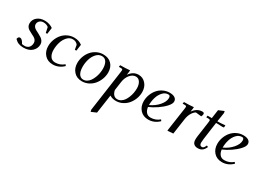

<svg xmlns="http://www.w3.org/2000/svg" viewBox="-22 -1444 3523 2583"><g transform="rotate(30 1739.5 -152.5)"><path d="M22 -47.9Q28.8 -86.9 56.2 -86.9Q89.8 -86.9 121.1 -24.9Q138.2 -21 163.1 -21Q204.1 -21 228 -47.4Q252 -73.7 252 -116.2Q252 -140.6 238.3 -159.4Q224.6 -178.2 204.3 -188.7Q184.1 -199.2 160.4 -211.4Q136.7 -223.6 116.5 -235.4Q96.2 -247.1 82.5 -267.8Q68.8 -288.6 68.8 -315.9Q68.8 -376 114.7 -414.1Q160.6 -452.1 231.9 -452.1Q267.1 -452.1 301.8 -441.2Q336.4 -430.2 359.9 -412.1L346.2 -314H323.2L306.2 -396Q274.9 -422.9 227.1 -422.9Q191.9 -422.9 168.9 -401.1Q146 -379.4 146 -347.2Q146 -326.2 160.4 -308.8Q174.8 -291.5 196 -280.8Q217.3 -270 242.4 -256.6Q267.6 -243.2 288.8 -229.7Q310.1 -216.3 324.5 -193.8Q338.9 -171.4 338.9 -143.1Q338.9 -81.1 291.5 -36.6Q244.1 7.8 159.2 7.8Q116.2 7.8 83.3 -5.1Q50.3 -18.1 22 -47.9Z M439.5 -178.2Q439.5 -231 458 -280.8Q476.6 -330.6 508.8 -368.4Q541 -406.2 587.9 -429.2Q634.8 -452.1 687.5 -452.1Q763.2 -452.1 812.5 -412.1L798.8 -314H774.9L762.7 -383.8Q734.9 -422.9 682.6 -422.9Q634.3 -422.9 597.7 -383.1Q561 -343.3 543.9 -286.6Q526.9 -230 526.9 -169.9Q526.9 -109.9 552.5 -71Q578.1 -32.2 628.9 -32.2Q706.5 -32.2 764.6 -83L778.8 -63Q707.5 6.8 614.7 6.8Q534.7 6.8 487.1 -45.7Q439.5 -98.1 439.5 -178.2Z M892.1 -178.2Q892.1 -231 910.6 -280.8Q929.2 -330.6 961.4 -368.4Q993.7 -406.2 1040.5 -429.2Q1087.4 -452.1 1140.1 -452.1Q1222.2 -452.1 1269.8 -402.6Q1317.4 -353 1317.4 -272Q1317.4 -219.2 1298.3 -168.9Q1279.3 -118.7 1246.8 -79.6Q1214.4 -40.5 1167.2 -16.8Q1120.1 6.8 1067.4 6.8Q987.3 6.8 939.7 -45.7Q892.1 -98.1 892.1 -178.2ZM979.5 -169.9Q979.5 -128.4 988.5 -96.2Q997.6 -64 1019 -43Q1040.5 -22 1072.3 -22Q1102.1 -22 1128.2 -38.3Q1154.3 -54.7 1172.6 -81.3Q1190.9 -107.9 1204.3 -141.8Q1217.8 -175.8 1224.1 -211.2Q1230.5 -246.6 1230.5 -279.8Q1230.5 -344.7 1206.5 -383.8Q1182.6 -422.9 1135.3 -422.9Q1086.9 -422.9 1050.3 -383.1Q1013.7 -343.3 996.6 -286.6Q979.5 -230 979.5 -169.9Z M1369.1 274.9 1459.5 -363.8Q1462.4 -380.9 1462.4 -391.1Q1462.4 -402.8 1456.1 -407Q1449.7 -411.1 1432.1 -411.1H1402.3L1407.2 -439Q1493.7 -439 1557.1 -445.8L1555.2 -418L1548.3 -371.1Q1603 -452.1 1688.5 -452.1Q1754.9 -452.1 1800 -401.6Q1845.2 -351.1 1845.2 -272Q1845.2 -219.2 1826.2 -168.7Q1807.1 -118.2 1774.7 -79.3Q1742.2 -40.5 1695.1 -16.8Q1647.9 6.8 1595.2 6.8Q1540 6.8 1498 -20L1456.1 269L1376.5 303.2ZM1512.2 -113.8Q1520 -71.8 1542.5 -46.9Q1564.9 -22 1600.1 -22Q1629.9 -22 1656.2 -38.3Q1682.6 -54.7 1700.9 -81.3Q1719.2 -107.9 1732.4 -141.8Q1745.6 -175.8 1752 -211.2Q1758.3 -246.6 1758.3 -279.8Q1758.3 -338.4 1734.1 -375.7Q1710 -413.1 1668.5 -413.1Q1620.1 -413.1 1580.3 -366.5Q1540.5 -319.8 1530.3 -244.1Z M1922.9 -178.2Q1922.9 -231 1941.4 -280.8Q1960 -330.6 1992.2 -368.4Q2024.4 -406.2 2071.3 -429.2Q2118.2 -452.1 2170.9 -452.1Q2223.6 -452.1 2252.4 -432.4Q2281.2 -412.6 2281.2 -377Q2281.2 -342.3 2238.3 -295.2Q2195.3 -248 2134.3 -206.8Q2073.2 -165.5 2012.2 -139.2Q2017.6 -91.3 2042.7 -61.8Q2067.9 -32.2 2112.3 -32.2Q2189.9 -32.2 2248 -83L2262.2 -63Q2190.9 6.8 2098.1 6.8Q2018.1 6.8 1970.5 -45.7Q1922.9 -98.1 1922.9 -178.2ZM2010.3 -168Q2091.3 -205.1 2143.8 -266.4Q2196.3 -327.6 2196.3 -382.8Q2196.3 -402.3 2189.9 -412.6Q2183.6 -422.9 2166 -422.9Q2117.7 -422.9 2081.1 -383.1Q2044.4 -343.3 2027.3 -286.6Q2010.3 -230 2010.3 -169.9Z M2393.1 -411.1 2397.9 -439Q2484.4 -439 2547.9 -445.8L2545.9 -418L2539.1 -371.1Q2593.8 -452.1 2679.2 -452.1Q2707 -452.1 2707 -428.2Q2707 -410.2 2694.8 -388.2L2606.9 -397.9Q2575.2 -378.9 2552.2 -338.6Q2529.3 -298.3 2521 -244.1L2485.8 0L2397.9 6.8L2399.9 -17.1L2450.2 -363.8Q2453.1 -380.9 2453.1 -391.1Q2453.1 -402.8 2446.8 -407Q2440.4 -411.1 2422.9 -411.1Z M2760.7 -411.1 2764.6 -439H2830.6L2849.6 -573.2L2932.6 -607.9L2938.5 -580.1L2916.5 -439Q2972.7 -439 3037.6 -445.8L3035.6 -418L3034.7 -411.1L3009.8 -408.2Q2982.9 -411.1 2940.4 -411.1H2912.6L2875.5 -141.1Q2870.6 -104.5 2870.6 -82Q2870.6 -35.2 2907.7 -35.2Q2931.6 -35.2 2946.8 -64.9L2957.5 -86.9L2980.5 -76.2L2969.7 -54.2Q2957.5 -30.3 2939.5 -16.1Q2921.4 -2 2904.1 2.4Q2886.7 6.8 2864.7 6.8Q2828.1 6.8 2805.4 -14.2Q2782.7 -35.2 2782.7 -78.1Q2782.7 -107.9 2787.6 -141.1L2818.8 -359.9Q2821.8 -379.4 2821.8 -391.1Q2821.8 -402.8 2814.9 -407Q2808.1 -411.1 2790.5 -411.1Z M3067.4 -178.2Q3067.4 -231 3085.9 -280.8Q3104.5 -330.6 3136.7 -368.4Q3168.9 -406.2 3215.8 -429.2Q3262.7 -452.1 3315.4 -452.1Q3368.2 -452.1 3397 -432.4Q3425.8 -412.6 3425.8 -377Q3425.8 -342.3 3382.8 -295.2Q3339.8 -248 3278.8 -206.8Q3217.8 -165.5 3156.7 -139.2Q3162.1 -91.3 3187.3 -61.8Q3212.4 -32.2 3256.8 -32.2Q3334.5 -32.2 3392.6 -83L3406.7 -63Q3335.4 6.8 3242.7 6.8Q3162.6 6.8 3115 -45.7Q3067.4 -98.1 3067.4 -178.2ZM3154.8 -168Q3235.8 -205.1 3288.3 -266.4Q3340.8 -327.6 3340.8 -382.8Q3340.8 -402.3 3334.5 -412.6Q3328.1 -422.9 3310.5 -422.9Q3262.2 -422.9 3225.6 -383.1Q3189 -343.3 3171.9 -286.6Q3154.8 -230 3154.8 -169.9Z"/></g></svg>

Font: Dihjauti
Style: Bold Italic
Weight: 700
Italic angle: -9°
Designer: T. Christopher White
Version: Version 3.0.0